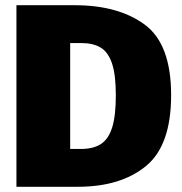

<svg xmlns="http://www.w3.org/2000/svg" viewBox="-20 -716 696 736"><path d="M636 -351Q636 -158 539 -79Q442 0 278 0H43V-696H266Q434 -696 535 -621.5Q636 -547 636 -351ZM249 -551V-145H290Q338 -145 367 -164Q396 -183 410 -227.5Q424 -272 424 -351Q424 -429 409.5 -472.5Q395 -516 366 -533.5Q337 -551 291 -551Z"/></svg>

Font: FiraGO Heavy
Style: Regular
Weight: 900
Designer: bBox Type
Foundry: bBox Type GmbH
Version: Version 1.001